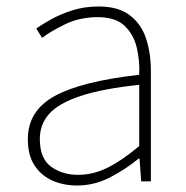

<svg xmlns="http://www.w3.org/2000/svg" viewBox="-20 -560 576 593"><path d="M218 13Q177 13 142.5 -2Q108 -17 87 -48.5Q66 -80 66 -130Q66 -218 149 -263.5Q232 -309 410 -329Q412 -372 402.5 -412.5Q393 -453 365 -480Q337 -507 282 -507Q226 -507 181 -485Q136 -463 110 -443L92 -472Q109 -484 137.5 -500Q166 -516 203.5 -528Q241 -540 284 -540Q346 -540 381.5 -512.5Q417 -485 431.5 -440Q446 -395 446 -341V0H416L411 -70H408Q368 -37 319.5 -12Q271 13 218 13ZM221 -20Q268 -20 313 -42.5Q358 -65 410 -109V-298Q296 -286 228.5 -263.5Q161 -241 132 -208.5Q103 -176 103 -131Q103 -70 138 -45Q173 -20 221 -20Z"/></svg>

Font: Noto Sans TC
Style: Regular
Weight: 100
Designer: Ryoko NISHIZUKA 西塚涼子 (kana, bopomofo & ideographs); Paul D. Hunt (Latin, Greek & Cyrillic); Sandoll Communications 산돌커뮤니
Foundry: Adobe
Version: Version 2.004;hotconv 1.0.118;makeotfexe 2.5.65603